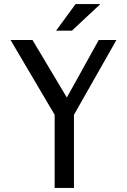

<svg xmlns="http://www.w3.org/2000/svg" viewBox="-20 -925 624 945"><path d="M352 -905 256 -774H334L474 -905ZM140 -728H32L249 -360V0H344V-360L553 -728H466L309 -445Z"/></svg>

Font: Rosario
Style: Regular
Weight: 400
Designer: Hector Gatti
Foundry: Omnibus Type
Version: Version 1.100